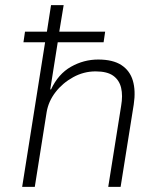

<svg xmlns="http://www.w3.org/2000/svg" viewBox="-20 -725 622 745"><path d="M66 0 155 -561H71L77 -602H162L178 -705H227L210 -602H388L382 -561H204L175 -378H178Q206 -438 255.5 -466Q305 -494 361 -494Q418 -494 451 -472.5Q484 -451 495.5 -412Q507 -373 499 -320L448 0H400L450 -314Q457 -354 450 -384Q443 -414 419.5 -431Q396 -448 351 -448Q305 -448 264 -425.5Q223 -403 195.5 -367.5Q168 -332 161 -290L115 0Z"/></svg>

Font: Nunito Sans 7pt SemiCondensed ExtraLight
Style: Italic
Weight: 250
Width: 4
Italic angle: -9°
Designer: Vernon Adams
Foundry: Vernon Adams
Version: Version 3.101;gftools[0.9.27]